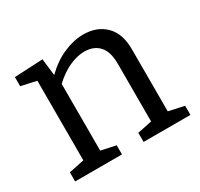

<svg xmlns="http://www.w3.org/2000/svg" viewBox="-119 -688 873 838"><g transform="rotate(-30 317.0 -269.0)"><path d="M540 -63 618 -46V0H382V-46L455 -61V-353Q455 -412 428.5 -441.5Q402 -471 354 -471Q318 -471 277.5 -452.5Q237 -434 199 -398V-62L273 -46V0H37V-46L114 -62V-463L37 -480V-526L180 -533L190 -448Q236 -493 287.5 -515.5Q339 -538 388 -538Q457 -538 499 -495.5Q541 -453 540 -372Z"/></g></svg>

Font: Bitter Pro
Style: Regular
Weight: 400
Designer: Sol Matas, and Bitter project Authors
Foundry: Sol Matas
Version: Version 1.010